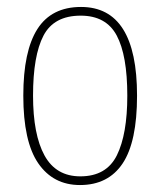

<svg xmlns="http://www.w3.org/2000/svg" viewBox="-20 -522 461 552"><path d="M210 10Q133 10 90 -52.5Q47 -115 47 -247Q47 -375 87.5 -438.5Q128 -502 213 -502Q374 -502 374 -247Q374 -114 332.5 -52Q291 10 210 10ZM211 -15Q286 -15 316 -75.5Q346 -136 346 -247Q346 -363 315.5 -420Q285 -477 212 -477Q135 -477 105 -419.5Q75 -362 75 -247Q75 -135 108 -75Q141 -15 211 -15Z"/></svg>

Font: Noto Serif Armenian Condensed Thin
Style: Regular
Weight: 100
Width: 3
Designer: Monotype Design Team
Foundry: Monotype Imaging Inc.
Version: Version 2.008; ttfautohint (v1.8.4.7-5d5b)